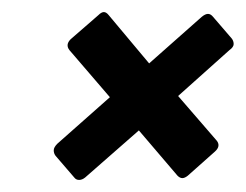

<svg xmlns="http://www.w3.org/2000/svg" viewBox="-20 -454 407 318"><path d="M274 -163 210 -238 121 -160Q116 -156 111 -156Q106 -156 103 -160L72 -196Q69 -200 69 -205Q69 -210 75 -216L162 -293L95 -371Q88 -380 97 -389L143 -429Q148 -434 152 -434Q156 -434 160 -429L227 -349L314 -426Q320 -431 324.5 -431Q329 -431 333 -426L364 -390Q367 -386 367 -381Q367 -376 360 -371L275 -295L339 -221Q346 -212 336 -203L291 -163Q286 -159 282 -159Q278 -159 274 -163Z"/></svg>

Font: Sanchez
Style: Italic
Weight: 400
Designer: Daniel Hernández
Foundry: LatinoType
Version: Version 1.001